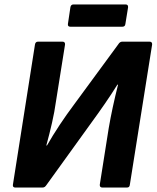

<svg xmlns="http://www.w3.org/2000/svg" viewBox="-20 -842 703 862"><path d="M49 0Q36 0 38 -13L137 -642Q139 -655 151 -655H260Q273 -655 272 -642L231 -385Q225 -341 213.5 -290.5Q202 -240 188 -189H191Q216 -233 247.5 -280.5Q279 -328 312 -372L511 -643Q518 -655 529 -655H651Q664 -655 663 -642L563 -13Q562 0 550 0H440Q427 0 428 -13L468 -266Q476 -313 486.5 -361.5Q497 -410 510 -462H507Q481 -420 449.5 -374.5Q418 -329 393 -295L189 -12Q185 -6 181 -3Q177 0 170 0ZM296 -722Q283 -722 285 -735L296 -809Q298 -822 310 -822H544Q556 -822 555 -809L543 -735Q542 -722 529 -722Z"/></svg>

Font: Sofia Sans ExtraBold
Style: Italic
Weight: 800
Italic angle: -9°
Designer: Botio Nikoltchev, Ani Petrova
Foundry: lettersoup
Version: Version 4.100; ttfautohint (v1.8.4.7-5d5b)